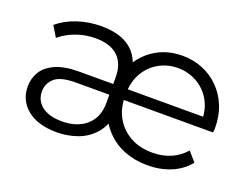

<svg xmlns="http://www.w3.org/2000/svg" viewBox="-87 -709 1165 893"><g transform="rotate(20 495.0 -262.5)"><path d="M253 5Q159 5 106.5 -38Q54 -81 54 -150Q54 -189 73.5 -222Q93 -255 137.5 -275.5Q182 -296 257 -296H436V-243H259Q183 -243 153.5 -216.5Q124 -190 124 -151Q124 -105 159.5 -78Q195 -51 258 -51Q334 -51 379 -91Q424 -131 424 -201V-329Q424 -396 386.5 -432Q349 -468 275 -468Q224 -468 178 -451Q132 -434 100 -406L68 -459Q108 -493 164 -511.5Q220 -530 281 -530Q371 -530 422.5 -492Q474 -454 486 -378L454 -384Q484 -451 544 -490.5Q604 -530 683 -530Q738 -530 784.5 -510.5Q831 -491 865.5 -456Q900 -421 919.5 -373Q939 -325 939 -267Q939 -260 938.5 -254.5Q938 -249 937 -243H481V-296H899L870 -273Q870 -334 844.5 -377.5Q819 -421 776 -445Q733 -469 682 -469Q632 -469 589 -445Q546 -421 520.5 -377Q495 -333 495 -271V-260Q495 -200 521.5 -154.5Q548 -109 594.5 -83.5Q641 -58 703 -58Q752 -58 792.5 -75Q833 -92 864 -127L904 -81Q869 -38 816.5 -16.5Q764 5 701 5Q641 5 588.5 -15Q536 -35 497 -76Q458 -117 437 -179L483 -178Q473 -110 438.5 -70Q404 -30 355 -12.5Q306 5 253 5Z"/></g></svg>

Font: MOST Montserrat
Style: Regular
Weight: 400
Designer: Julieta Ulanovsky
Foundry: Julieta Ulanovsky
Version: Version 8.000;March 11, 2024;FontCreator 15.0.0.2926 64-bit